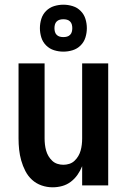

<svg xmlns="http://www.w3.org/2000/svg" viewBox="-20 -790 540 818"><path d="M204 8Q180 8 157 0Q134 -8 116.5 -24Q99 -40 88 -61.5Q77 -83 70.5 -106Q64 -129 61.5 -152.5Q59 -176 59 -200V-520H170V-200Q170 -187 171.5 -174Q173 -161 176.5 -148.5Q180 -136 186.5 -125Q193 -114 202.5 -105Q212 -96 224.5 -92Q237 -88 250 -88Q263 -88 275.5 -92Q288 -96 297.5 -105Q307 -114 313.5 -125Q320 -136 323.5 -148.5Q327 -161 328.5 -174Q330 -187 330 -200V-520H441V0H330V-82Q322 -62 310 -45Q298 -28 281.5 -15.5Q265 -3 245 2.5Q225 8 204 8ZM250 -570Q230 -570 210.5 -576Q191 -582 176.5 -596.5Q162 -611 156 -630.5Q150 -650 150 -670Q150 -690 156 -709.5Q162 -729 176.5 -743.5Q191 -758 210.5 -764Q230 -770 250 -770Q270 -770 289.5 -764Q309 -758 323.5 -743.5Q338 -729 344 -709.5Q350 -690 350 -670Q350 -650 344 -630.5Q338 -611 323.5 -596.5Q309 -582 289.5 -576Q270 -570 250 -570ZM250 -632Q258 -632 265.5 -634Q273 -636 278.5 -641.5Q284 -647 286 -654.5Q288 -662 288 -670Q288 -678 286 -685.5Q284 -693 278.5 -698.5Q273 -704 265.5 -706Q258 -708 250 -708Q242 -708 234.5 -706Q227 -704 221.5 -698.5Q216 -693 214 -685.5Q212 -678 212 -670Q212 -662 214 -654.5Q216 -647 221.5 -641.5Q227 -636 234.5 -634Q242 -632 250 -632Z"/></svg>

Font: Zed Mono
Style: Bold
Weight: 700
Monospace: yes
Designer: Belleve Invis
Foundry: Belleve Invis
Version: Version 1.0.0; ttfautohint (v1.8.4)